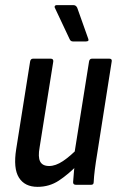

<svg xmlns="http://www.w3.org/2000/svg" viewBox="-20 -718 459 746"><path d="M126 8Q76 8 53.5 -28Q31 -64 43 -139L97 -479Q99 -490 108 -490H177Q188 -490 187 -479L134 -146Q127 -108 136 -90.5Q145 -73 171 -73Q196 -73 224.5 -92Q253 -111 286 -145L283 -79Q246 -41 209 -16.5Q172 8 126 8ZM275 0Q264 0 264 -10Q265 -29 267.5 -53.5Q270 -78 272 -96L269 -121L326 -479Q328 -490 337 -490H405Q416 -490 414 -479L358 -123Q352 -87 348.5 -59.5Q345 -32 344 -10Q344 0 334 0ZM263 -557Q254 -557 250 -567L193 -688Q191 -691 193 -694.5Q195 -698 199 -698H266Q275 -698 280 -688L323 -567Q327 -557 314 -557Z"/></svg>

Font: Sofia Sans Condensed SemiBold
Style: Italic
Weight: 600
Italic angle: -9°
Version: Version 4.100